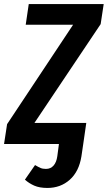

<svg xmlns="http://www.w3.org/2000/svg" viewBox="-42 -711 532 948"><path d="M455 -592 128 -104H384L369 0L360 61Q348 136 302.5 176.5Q257 217 192 217Q153 217 127 205.5Q101 194 81 176L131 104Q148 114 158.5 118.5Q169 123 185 123Q208 123 222.5 106.5Q237 90 241 60L249 0H-22L-7 -98L319 -589H85L100 -691H470Z"/></svg>

Font: Fira Sans Extra Condensed Medium
Style: Italic
Weight: 500
Width: 3
Italic angle: -8°
Designer: Carrois Corporate & Edenspiekermann AG
Foundry: Carrois Corporate GbR & Edenspiekermann AG
Version: Version 4.203